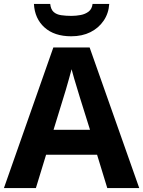

<svg xmlns="http://www.w3.org/2000/svg" viewBox="-20 -959 730 979"><path d="M527 0 475 -170H215L163 0H0L252 -717H437L690 0ZM387 -463Q382 -480 374 -506Q366 -532 358 -559Q350 -586 345 -606Q340 -586 331.5 -556.5Q323 -527 315.5 -500.5Q308 -474 304 -463L253 -297H439ZM537 -939Q534 -891 508.5 -853.5Q483 -816 441 -795Q399 -774 343 -774Q257 -774 207 -819Q157 -864 153 -939H236Q239 -911 253.5 -898Q268 -885 292 -881.5Q316 -878 344 -878Q368 -878 391.5 -882.5Q415 -887 432 -900Q449 -913 452 -939Z"/></svg>

Font: Noto Sans Kannada
Style: Regular
Weight: 400
Designer: Jelle Bosma - Monotype Design Team
Foundry: Monotype Imaging Inc.
Version: Version 2.003